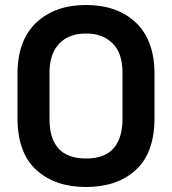

<svg xmlns="http://www.w3.org/2000/svg" viewBox="-20 -734 688 768"><path d="M324 14Q200 14 125 -54.5Q50 -123 50 -262V-438Q50 -573 125 -643.5Q200 -714 324 -714Q449 -714 523.5 -643.5Q598 -573 598 -438V-262Q598 -123 523.5 -54.5Q449 14 324 14ZM324 -100Q399 -100 434.5 -141Q470 -182 470 -258V-444Q470 -521 430.5 -560.5Q391 -600 324 -600Q255 -600 216.5 -559Q178 -518 178 -444V-258Q178 -179 214.5 -139.5Q251 -100 324 -100Z"/></svg>

Font: Space Grotesk Light
Style: Bold
Weight: 700
Version: Version 2.000